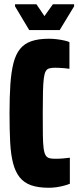

<svg xmlns="http://www.w3.org/2000/svg" viewBox="-20 -879 370 907"><path d="M211 8Q160 8 126.5 -4Q93 -16 72.5 -42Q52 -68 41.5 -109Q31 -150 28 -208Q25 -266 25 -344Q25 -422 29 -480.5Q33 -539 43.5 -580.5Q54 -622 74.5 -647.5Q95 -673 128.5 -684.5Q162 -696 211 -696Q231 -696 250 -693.5Q269 -691 284.5 -687.5Q300 -684 308 -680V-554Q296 -556 283 -557Q270 -558 259 -558.5Q248 -559 240 -559Q224 -559 213 -556Q202 -553 196 -542.5Q190 -532 187 -509Q184 -486 183 -446Q182 -406 182 -344Q182 -282 182.5 -242Q183 -202 186 -179Q189 -156 195.5 -145.5Q202 -135 212.5 -132Q223 -129 240 -129Q260 -129 278 -130.5Q296 -132 310 -134V-11Q298 -6 281 -1.5Q264 3 246 5.5Q228 8 211 8ZM118 -737 51 -849V-859H152L190 -803L230 -859H330V-849L262 -737Z"/></svg>

Font: Saira ExtraCondensed Black
Style: Regular
Weight: 900
Width: 2
Designer: Hector Gatti with collaboration of the Omnibus-Type team
Foundry: Omnibus-Type
Version: Version 1.101